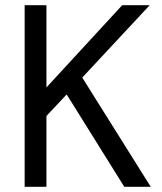

<svg xmlns="http://www.w3.org/2000/svg" viewBox="-20 -720 623 740"><path d="M75 0V-700H159V-383L451 -700H557L297 -421L561 0H459L237 -356L159 -273V0Z"/></svg>

Font: DM Sans 17pt
Style: Regular
Weight: 400
Version: Version 4.004;gftools[0.9.30]